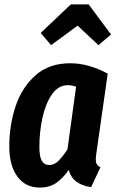

<svg xmlns="http://www.w3.org/2000/svg" viewBox="-20 -832 522 868"><path d="M467 -499 416 -142Q413 -124 413 -111Q413 -98 417.5 -90Q422 -82 434 -76L392 14Q353 9 326.5 -10Q300 -29 291 -64Q263 -24 232.5 -4Q202 16 160 16Q95 16 58.5 -34Q22 -84 22 -170Q22 -266 50.5 -351.5Q79 -437 140.5 -491.5Q202 -546 297 -546Q381 -546 467 -499ZM158 -168Q158 -124 169 -105Q180 -86 203 -86Q225 -86 244 -104.5Q263 -123 285 -157L324 -440Q305 -447 287 -447Q244 -447 215 -405.5Q186 -364 172 -300Q158 -236 158 -168ZM164 -683 300 -812H381L482 -676L425 -628L331 -716L211 -628Z"/></svg>

Font: Fira Sans Compressed SemiBold
Style: Italic
Weight: 600
Width: 1
Italic angle: -8°
Designer: bBox Type GmbH & Carrois Corporate GbR & Edenspiekermann AG
Foundry: bBox Type GmbH & Carrois Corporate GbR & Edenspiekermann AG
Version: Version 4.301